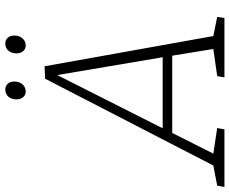

<svg xmlns="http://www.w3.org/2000/svg" viewBox="-128 -796 888 743"><g transform="rotate(-90 316.5 -424.0)"><path d="M432 -696 549 -43 623 -28 619 0H389L394 -28L499 -43L473 -202H174L94 -43L193 -28L188 0H-35L-30 -28L48 -43L384 -694ZM467 -239 398 -647 192 -239ZM304 -805Q304 -824 314.5 -836Q325 -848 342 -848Q356 -848 364.5 -838.5Q373 -829 373 -813Q373 -794 362 -781.5Q351 -769 334 -769Q321 -769 312.5 -779Q304 -789 304 -805ZM482 -805Q482 -824 492.5 -836Q503 -848 520 -848Q534 -848 542.5 -838.5Q551 -829 551 -813Q551 -794 540 -781.5Q529 -769 513 -769Q499 -769 490.5 -779Q482 -789 482 -805Z"/></g></svg>

Font: Bitter Pro Light
Style: Italic
Weight: 300
Italic angle: -9°
Designer: Sol Matas, and Bitter project Authors
Foundry: Sol Matas
Version: Version 1.010